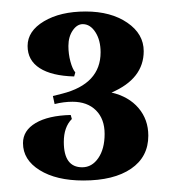

<svg xmlns="http://www.w3.org/2000/svg" viewBox="-20 -497 301 334"><path d="M123 -206Q140 -206 151 -222Q162 -238 162 -264Q162 -290 147 -305Q132 -320 106 -320Q91 -320 75 -316L72 -330L88 -334Q155 -351 155 -406Q155 -427 146 -441Q137 -455 124 -455Q114 -455 106.5 -444Q99 -433 99 -417Q99 -403 102.5 -390Q106 -377 111 -371L109 -364Q70 -365 49 -378.5Q28 -392 28 -417Q28 -443 56.5 -460Q85 -477 129 -477Q173 -477 201.5 -457.5Q230 -438 230 -408Q230 -360 174 -336Q204 -329 221 -309Q238 -289 238 -261Q238 -224 208 -203.5Q178 -183 125 -183Q78 -183 49 -201Q20 -219 20 -248Q20 -270 42 -283Q64 -296 103 -297L105 -290Q91 -276 91 -250Q91 -206 123 -206Z"/></svg>

Font: Katibeh
Style: Regular
Weight: 400
Designer: Arabic design by Kourosh Beigpour, Latin design by Eduardo Tunni, engineering by Lasse Fister
Version: Version 1.000